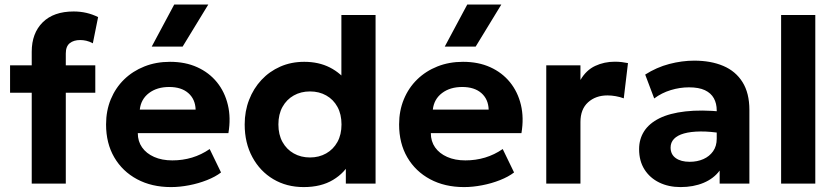

<svg xmlns="http://www.w3.org/2000/svg" viewBox="-20 -784 3573 820"><path d="M115.5 0V-563Q115.5 -642 162.2 -688.5Q209 -735 294.5 -735Q323 -735 349 -729Q375 -723 399 -711L376.5 -599Q362 -607 348.5 -610Q335 -613 323 -613Q294.5 -613 277.8 -599.5Q261 -586 261 -555.5V-505H387V-388H261V0ZM23 -388V-505H130V-388Z M710.5 15Q628 15 565.5 -18.5Q503 -52 468 -112Q433 -172 433 -252.5Q433 -311 453.2 -360Q473.5 -409 510.2 -444.8Q547 -480.5 596.8 -500.2Q646.5 -520 706 -520Q771.5 -520 822.2 -497Q873 -474 906.5 -432.8Q940 -391.5 953.2 -336Q966.5 -280.5 955.5 -215.5H568.5Q568.5 -180.5 586.8 -154.5Q605 -128.5 638.2 -113.8Q671.5 -99 716 -99Q760 -99 800 -111Q840 -123 875.5 -147.5L924 -47.5Q900 -29 864 -14.8Q828 -0.5 787.8 7.2Q747.5 15 710.5 15ZM577 -316H815.5Q814 -360.5 784.2 -386.5Q754.5 -412.5 702.5 -412.5Q650.5 -412.5 616.2 -386.5Q582 -360.5 577 -316ZM628 -585 724 -764.5H869.5L760 -585Z M1277 15Q1204 15 1147.2 -18.8Q1090.5 -52.5 1057.8 -113Q1025 -173.5 1025 -252.5Q1025 -309 1043.8 -357.5Q1062.5 -406 1096.5 -442.5Q1130.5 -479 1177 -499.5Q1223.5 -520 1279.5 -520Q1341 -520 1388.8 -495.8Q1436.5 -471.5 1471 -425L1438 -391.5V-720H1584V0H1457V-128L1477 -95Q1453.5 -46.5 1402.5 -15.8Q1351.5 15 1277 15ZM1304 -111.5Q1342.5 -111.5 1373 -128.8Q1403.5 -146 1421 -177.5Q1438.5 -209 1438.5 -252.5Q1438.5 -296 1421.2 -327.5Q1404 -359 1373.5 -376.2Q1343 -393.5 1304 -393.5Q1265 -393.5 1234.5 -376.2Q1204 -359 1186.5 -327.5Q1169 -296 1169 -252.5Q1169 -209 1186.5 -177.5Q1204 -146 1234.5 -128.8Q1265 -111.5 1304 -111.5Z M1962 15Q1879.5 15 1817 -18.5Q1754.5 -52 1719.5 -112Q1684.5 -172 1684.5 -252.5Q1684.5 -311 1704.8 -360Q1725 -409 1761.8 -444.8Q1798.5 -480.5 1848.2 -500.2Q1898 -520 1957.5 -520Q2023 -520 2073.8 -497Q2124.5 -474 2158 -432.8Q2191.5 -391.5 2204.8 -336Q2218 -280.5 2207 -215.5H1820Q1820 -180.5 1838.2 -154.5Q1856.5 -128.5 1889.8 -113.8Q1923 -99 1967.5 -99Q2011.5 -99 2051.5 -111Q2091.5 -123 2127 -147.5L2175.5 -47.5Q2151.5 -29 2115.5 -14.8Q2079.5 -0.5 2039.2 7.2Q1999 15 1962 15ZM1828.5 -316H2067Q2065.5 -360.5 2035.8 -386.5Q2006 -412.5 1954 -412.5Q1902 -412.5 1867.8 -386.5Q1833.5 -360.5 1828.5 -316ZM1879.5 -585 1975.5 -764.5H2121L2011.5 -585Z M2313 0V-505H2459V-442.5Q2483.5 -484.5 2522 -502.5Q2560.5 -520.5 2606 -520.5Q2622 -520.5 2635.5 -518.8Q2649 -517 2662 -514.5L2644 -364Q2628 -370 2610 -373.2Q2592 -376.5 2574.5 -376.5Q2524 -376.5 2491.5 -347Q2459 -317.5 2459 -263V0Z M2886.5 15Q2835.5 15 2795.5 -4.5Q2755.5 -24 2732.5 -60.2Q2709.5 -96.5 2709.5 -147Q2709.5 -190 2731 -223.5Q2752.5 -257 2796.2 -278.8Q2840 -300.5 2907.2 -308.2Q2974.5 -316 3066 -307L3067.5 -214Q3013 -223 2971.2 -222.5Q2929.5 -222 2901.2 -214Q2873 -206 2858.5 -190.8Q2844 -175.5 2844 -154Q2844 -124.5 2866 -108.8Q2888 -93 2925.5 -93Q2958 -93 2984 -104.5Q3010 -116 3025.5 -138Q3041 -160 3041 -191.5V-312.5Q3041 -342 3028.8 -364.2Q3016.5 -386.5 2990.5 -398.8Q2964.5 -411 2922.5 -411Q2883.5 -411 2844.8 -399.2Q2806 -387.5 2774 -363.5L2735.5 -465.5Q2784 -496.5 2838.5 -510.8Q2893 -525 2945 -525Q3016 -525 3069 -502.5Q3122 -480 3151.2 -433.2Q3180.5 -386.5 3180.5 -314.5V0H3053.5V-55.5Q3028.5 -21.5 2985 -3.2Q2941.5 15 2886.5 15Z M3316 0V-720H3462V0Z"/></svg>

Font: Geologica Roman SemiBold
Style: Regular
Weight: 600
Designer: Sindre Bremnes, Frode Helland
Foundry: Monokrom Skriftforlag AS
Version: Version 1.010;gftools[0.9.28]